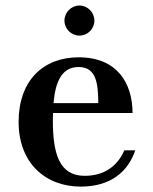

<svg xmlns="http://www.w3.org/2000/svg" viewBox="-20 -682 567 712"><path d="M219 -605.5C219 -575 244 -550 274.5 -550C305 -550 330 -575 330 -605.5C330 -636 305 -661.5 274.5 -661.5C244 -661.5 219 -636 219 -605.5ZM481.5 -124.5H441C416 -67 368 -30 293.5 -30C199.5 -30 176 -113 176 -235C176 -244.5 176 -254 176.5 -263H471.5C471.5 -372 415.5 -469.5 272 -469.5C139.5 -469.5 49 -382.5 49 -230C49 -77.5 148.5 10 279.5 10C392 10 455.5 -47 481.5 -124.5ZM272 -433.5C341 -433.5 343.5 -363.5 344.5 -299.5H178.5C185.5 -379.5 209 -433.5 272 -433.5Z"/></svg>

Font: Bodoni* 06pt Medium
Style: Regular
Weight: 500
Version: Version 2.3